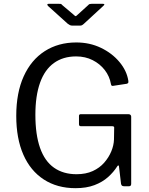

<svg xmlns="http://www.w3.org/2000/svg" viewBox="-20 -974 779 1004"><path d="M375 10Q279 10 209 -35.5Q139 -81 102 -165.5Q65 -250 65 -368Q65 -489 104 -575Q143 -661 214 -706.5Q285 -752 379 -752Q449 -752 507.5 -724Q566 -696 604.5 -650Q643 -604 651 -552Q652 -544 650.5 -541Q649 -538 643 -536L571 -525Q566 -524 563.5 -526.5Q561 -529 560 -535Q553 -575 528 -607.5Q503 -640 464.5 -659.5Q426 -679 378 -679Q310 -679 262 -644.5Q214 -610 189.5 -541.5Q165 -473 165 -374Q165 -270 189.5 -200.5Q214 -131 262.5 -97Q311 -63 380 -63Q429 -63 465 -79.5Q501 -96 525 -123.5Q549 -151 562 -182.5Q575 -214 576 -244L577 -304Q579 -314 567 -314H404Q398 -314 395.5 -316.5Q393 -319 393 -325V-368Q393 -377 403 -377H651Q658 -377 662 -373.5Q666 -370 666 -364V-13Q666 -6 663 -3Q660 0 654 0H631Q624 0 619.5 -2Q615 -4 613 -12L602 -105Q601 -109 598.5 -109Q596 -109 593 -104Q574 -74 545 -48Q516 -22 474 -6Q432 10 375 10ZM441 -947Q445 -952 449.5 -953Q454 -954 459 -954H518Q533 -954 519 -942L418 -849Q414 -846 410 -843Q406 -840 398 -840H359Q350 -840 345 -843Q340 -846 334 -850L232 -942Q227 -947 227.5 -950.5Q228 -954 234 -954H288Q295 -954 298 -953.5Q301 -953 306 -947L364 -898Q373 -889 376 -889.5Q379 -890 387 -898Z"/></svg>

Font: Libre Franklin
Style: Regular
Weight: 400
Designer: Pablo Impallari, Rodrigo Fuenzalida, Nhung Nguyen
Foundry: Impallari Type
Version: Version 3.000